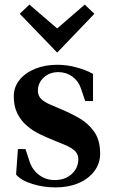

<svg xmlns="http://www.w3.org/2000/svg" viewBox="-20 -799 496 836"><path d="M222 17Q168 17 119.5 1.5Q71 -14 50 -39L58 -150H91L109 -95Q121 -59 150.5 -37Q180 -15 218 -15Q264 -15 292.5 -41.5Q321 -68 321 -106Q321 -128 306 -142Q291 -156 266.5 -166.5Q242 -177 214 -188Q184 -200 153 -215Q122 -230 96.5 -252Q71 -274 55.5 -305Q40 -336 40 -380Q40 -420 65 -451Q90 -482 133 -499.5Q176 -517 230 -517Q271 -517 313.5 -505.5Q356 -494 385 -477V-359H351L332 -415Q321 -447 294.5 -466Q268 -485 234 -485Q196 -485 170.5 -461.5Q145 -438 145 -404Q145 -382 159.5 -368Q174 -354 198 -344Q222 -334 249 -322Q288 -306 326 -284Q364 -262 390 -225.5Q416 -189 416 -130Q416 -87 390.5 -53.5Q365 -20 321.5 -1.5Q278 17 222 17ZM229 -570 66 -739 108 -779 229 -675 349 -779 391 -739Z"/></svg>

Font: Wittgenstein SemiBold
Style: Regular
Weight: 600
Designer: Jörg Drees
Foundry: Jörg Drees
Version: Version 1.500